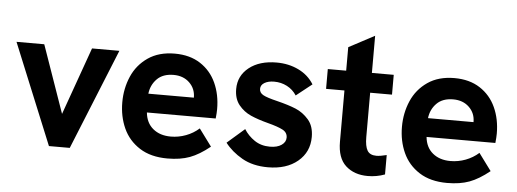

<svg xmlns="http://www.w3.org/2000/svg" viewBox="-47 -801 2522 937"><g transform="rotate(5 1214.0 -332.5)"><path d="M15 -493H151L267 -162L385 -493H519L319 0H217Z M555 -244Q555 -312 580.5 -371Q606 -430 659 -466.5Q712 -503 790 -503Q864 -503 915.5 -469.5Q967 -436 993 -379Q1019 -322 1019 -251Q1019 -232 1016 -205H679Q684 -154 718 -126Q752 -98 805 -98Q843 -98 879 -111.5Q915 -125 943 -150L1005 -66Q953 -24 907 -7Q861 10 798 10Q716 10 661.5 -25Q607 -60 581 -117.5Q555 -175 555 -244ZM901 -297V-298Q901 -341 871 -370Q841 -399 793 -399Q741 -399 712 -369.5Q683 -340 678 -297Z M1079 -92 1164 -166Q1184 -134 1216 -112.5Q1248 -91 1291 -91Q1327 -91 1348 -105.5Q1369 -120 1369 -142Q1369 -167 1345.5 -179.5Q1322 -192 1272 -205Q1222 -218 1187 -233.5Q1152 -249 1127.5 -279Q1103 -309 1103 -357Q1103 -422 1154 -462.5Q1205 -503 1289 -503Q1348 -503 1396.5 -479.5Q1445 -456 1472 -412L1395 -351Q1377 -379 1348 -394Q1319 -409 1285 -409Q1256 -409 1237.5 -398Q1219 -387 1219 -368Q1219 -349 1238 -338.5Q1257 -328 1307 -316Q1364 -302 1400 -287Q1436 -272 1463.5 -240.5Q1491 -209 1491 -156Q1491 -82 1436 -36Q1381 10 1290 10Q1216 10 1163.5 -20Q1111 -50 1079 -92Z M1630 -145V-396H1540V-493H1630V-608L1756 -675V-493H1863V-396H1756V-179Q1756 -134 1768.5 -113Q1781 -92 1813 -92Q1831 -92 1863 -100V-5Q1823 10 1779 10Q1713 10 1671.5 -27.5Q1630 -65 1630 -145Z M1925 -244Q1925 -312 1950.5 -371Q1976 -430 2029 -466.5Q2082 -503 2160 -503Q2234 -503 2285.5 -469.5Q2337 -436 2363 -379Q2389 -322 2389 -251Q2389 -232 2386 -205H2049Q2054 -154 2088 -126Q2122 -98 2175 -98Q2213 -98 2249 -111.5Q2285 -125 2313 -150L2375 -66Q2323 -24 2277 -7Q2231 10 2168 10Q2086 10 2031.5 -25Q1977 -60 1951 -117.5Q1925 -175 1925 -244ZM2271 -297V-298Q2271 -341 2241 -370Q2211 -399 2163 -399Q2111 -399 2082 -369.5Q2053 -340 2048 -297Z"/></g></svg>

Font: Hanken Grotesk
Style: Bold
Weight: 700
Designer: Alfredo Marco Pradil
Foundry: Hanken Design Co.
Version: Version 3.014